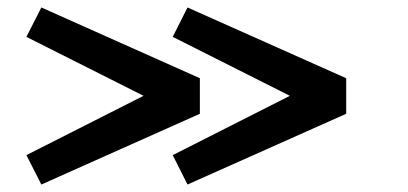

<svg xmlns="http://www.w3.org/2000/svg" viewBox="-20 -550 1090 513"><path d="M905 -341V-246L481 -57L441.5 -135.5L754.5 -294L441.5 -451.5L481 -530ZM514 -341V-246L90.5 -57L50.5 -135.5L363.5 -294L50.5 -451.5L90.5 -530Z"/></svg>

Font: League Mono Extended SemiBold
Style: Regular
Weight: 600
Width: 9
Designer: Tyler Finck
Foundry: The League of Moveable Type / Tyler Finck
Version: Version 2.210